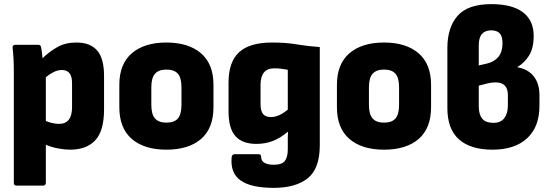

<svg xmlns="http://www.w3.org/2000/svg" viewBox="-20 -714 2671 930"><path d="M59 185Q47 185 47 171V-370Q47 -401 45.5 -429Q44 -457 41 -482Q40 -497 54 -497H165Q177 -497 179 -486Q181 -475 183 -461Q185 -447 186 -432Q218 -463 257 -485.5Q296 -508 350 -508Q417 -508 450.5 -469.5Q484 -431 484 -346V-184Q484 -80 441.5 -34.5Q399 11 320 11Q294 11 261.5 5Q229 -1 202 -13V171Q202 185 188 185ZM280 -375Q260 -375 240 -365Q220 -355 202 -340V-128Q218 -121 235 -117.5Q252 -114 266 -114Q329 -114 329 -195V-312Q329 -375 280 -375Z M786 11Q679 11 618.5 -41Q558 -93 558 -195V-303Q558 -404 618.5 -456Q679 -508 786 -508Q893 -508 953.5 -456Q1014 -404 1014 -303V-195Q1014 -93 954 -41Q894 11 786 11ZM786 -120Q824 -120 841.5 -140Q859 -160 859 -207V-291Q859 -337 841.5 -357Q824 -377 786 -377Q749 -377 731 -357Q713 -337 713 -291V-207Q713 -160 731 -140Q749 -120 786 -120Z M1306 196Q1197 196 1146 160.5Q1095 125 1102 48Q1104 33 1116 33H1233Q1245 33 1245 46Q1245 66 1261.5 75Q1278 84 1306 84Q1347 84 1360.5 64.5Q1374 45 1374 10V-26Q1374 -38 1374 -50Q1374 -62 1375 -75H1373Q1338 -45 1301 -31Q1264 -17 1222 -17Q1154 -17 1120.5 -54.5Q1087 -92 1087 -174V-314Q1087 -414 1138 -461Q1189 -508 1298 -508Q1365 -508 1418 -499Q1471 -490 1529 -486V-11Q1529 103 1470.5 149.5Q1412 196 1306 196ZM1292 -147Q1312 -147 1332 -156Q1352 -165 1374 -183V-376Q1359 -379 1342.5 -381Q1326 -383 1308 -383Q1242 -383 1242 -303V-209Q1242 -177 1254 -162Q1266 -147 1292 -147Z M1840 11Q1733 11 1672.5 -41Q1612 -93 1612 -195V-303Q1612 -404 1672.5 -456Q1733 -508 1840 -508Q1947 -508 2007.5 -456Q2068 -404 2068 -303V-195Q2068 -93 2008 -41Q1948 11 1840 11ZM1840 -120Q1878 -120 1895.5 -140Q1913 -160 1913 -207V-291Q1913 -337 1895.5 -357Q1878 -377 1840 -377Q1803 -377 1785 -357Q1767 -337 1767 -291V-207Q1767 -160 1785 -140Q1803 -120 1840 -120Z M2366 11Q2259 11 2203 -39Q2147 -89 2147 -190V-482Q2147 -581 2196.5 -637.5Q2246 -694 2360 -694Q2461 -694 2513 -654.5Q2565 -615 2565 -540Q2565 -481 2543 -445.5Q2521 -410 2487 -390V-388Q2538 -379 2565.5 -344Q2593 -309 2593 -253V-202Q2593 -99 2533 -44Q2473 11 2366 11ZM2299 -397 2338 -406Q2374 -414 2394 -438.5Q2414 -463 2414 -504Q2414 -538 2400.5 -552.5Q2387 -567 2359 -567Q2330 -567 2314.5 -549.5Q2299 -532 2299 -494ZM2370 -119Q2406 -119 2423 -142Q2440 -165 2440 -202V-254Q2440 -315 2380 -315Q2362 -315 2341 -310Q2320 -305 2299 -299V-200Q2299 -160 2315.5 -139.5Q2332 -119 2370 -119Z"/></svg>

Font: Sofia Sans Semi Condensed Black
Style: Regular
Weight: 900
Designer: Botio Nikoltchev, Ani Petrova
Foundry: lettersoup
Version: Version 4.100; ttfautohint (v1.8.4.7-5d5b)